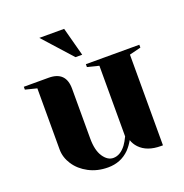

<svg xmlns="http://www.w3.org/2000/svg" viewBox="-128 -815 907 945"><g transform="rotate(-20 325.0 -342.5)"><path d="M85 -150V-470L25 -485V-500H155Q245 -500 245 -410V-150Q245 -87 267.5 -53.5Q290 -20 320 -20Q357 -20 387 -60Q398 -75 410 -100V-470L350 -485V-500H630V-485L570 -470V5H560Q487 5 449 -35Q432 -53 425 -75Q411 -50 392 -30Q347 15 280 15Q224 15 179.5 -8.5Q135 -32 110 -70Q85 -108 85 -150ZM314 -550 179 -700H309L349 -550Z"/></g></svg>

Font: Yeseva One
Style: Regular
Weight: 400
Designer: Jovanny Lemonad
Foundry: Jovanny Lemonad
Version: Version 2.000